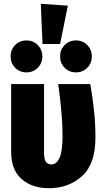

<svg xmlns="http://www.w3.org/2000/svg" viewBox="-20 -978 553 1016"><path d="M485 -250Q485 -110 414 -46Q343 18 239 18Q150 18 94.5 -30.5Q39 -79 39 -174V-533H213V-170Q213 -136 222.5 -122Q232 -108 252 -108Q279 -108 295 -142.5Q311 -177 311 -260Q311 -370 288 -533H458Q471 -455 478 -389Q485 -323 485 -250ZM196 -958 339 -948 298 -745H205ZM204 -680Q204 -644 180 -619.5Q156 -595 120 -595Q84 -595 60 -619.5Q36 -644 36 -680Q36 -715 60 -739.5Q84 -764 120 -764Q156 -764 180 -739.5Q204 -715 204 -680ZM466 -680Q466 -644 442 -619.5Q418 -595 382 -595Q346 -595 322 -619.5Q298 -644 298 -680Q298 -715 322 -739.5Q346 -764 382 -764Q418 -764 442 -739.5Q466 -715 466 -680Z"/></svg>

Font: Fira Sans Condensed ExtraBold
Style: Regular
Weight: 800
Width: 3
Designer: Carrois Corporate & Edenspiekermann AG
Foundry: Carrois Corporate GbR & Edenspiekermann AG
Version: Version 4.203